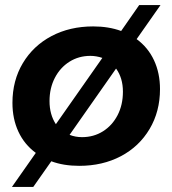

<svg xmlns="http://www.w3.org/2000/svg" viewBox="-20 -647 679 756"><path d="M610 -296Q610 -208 569 -139Q528 -70 456 -32Q384 6 292 6Q230 6 182 -12L111 89H27L121 -45Q76 -78 52.5 -128.5Q29 -179 29 -242Q29 -330 70 -398.5Q111 -467 183 -505Q255 -543 347 -543Q408 -543 457 -525L528 -627H612L518 -493Q563 -460 586.5 -409.5Q610 -359 610 -296ZM200 -158 383 -419Q359 -427 336 -427Q290 -427 253.5 -404Q217 -381 196 -340.5Q175 -300 175 -249Q175 -196 200 -158ZM464 -286Q464 -340 437 -377L254 -116Q277 -107 303 -107Q349 -107 385.5 -130Q422 -153 443 -193.5Q464 -234 464 -286Z"/></svg>

Font: Gontserrat SemiBold
Style: Italic
Weight: 600
Italic angle: -11.3°
Designer: Julieta Ulanovsky
Foundry: Julieta Ulanovsky
Version: Version 6.001